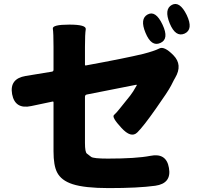

<svg xmlns="http://www.w3.org/2000/svg" viewBox="-20 -891 1040 983"><path d="M537 72Q414 72 352 52Q293 33 272 -9Q254 -44 254 -116V-367Q254 -372 249 -371L140 -348Q57 -330 42 -409Q28 -488 111 -502L245 -524Q254 -525 254 -534V-651Q254 -723 250.5 -744Q247 -765 335 -765Q423 -765 419 -741Q415 -717 415 -651V-560Q415 -555 420 -556Q622 -593 713 -615Q771 -630 796 -643Q821 -656 868 -608Q916 -559 877 -493Q874 -489 856 -453Q840 -422 779 -336Q714 -243 682.5 -212.5Q651 -182 601 -237Q551 -291 563.5 -302Q576 -313 594 -336Q620 -369 647 -402Q660 -418 680 -454Q682 -458 677 -457L424 -407Q415 -405 415 -395V-159Q415 -112 425 -104.5Q435 -97 446.5 -88Q458 -79 532 -79Q677 -79 749 -93Q832 -110 845 -31Q859 48 775 60Q687 72 537 72ZM801 -671Q755 -650 725 -723Q695 -795 736 -817Q777 -839 812 -765Q847 -691 801 -671ZM925 -719Q879 -699 849 -771Q819 -844 860 -866Q900 -887 936 -814Q971 -740 925 -719Z"/></svg>

Font: Resource Han Rounded TW Heavy
Style: Regular
Weight: 900
Designer: Cyano Hao (round all glyphs); Ryoko NISHIZUKA 西塚涼子 (kana, bopomofo & ideographs); Paul D. Hunt (Latin, Greek & Cyrillic)
Foundry: Cyano Hao
Version: 0.990